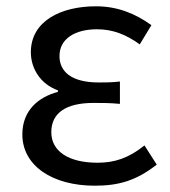

<svg xmlns="http://www.w3.org/2000/svg" viewBox="-20 -577 541 610"><path d="M281 13C357 13 413 -3 478 -54L439 -115C388 -74 343 -60 290 -60C197 -60 143 -97 143 -157C143 -217 188 -250 277 -250C304 -250 330 -250 361 -247V-318C334 -315 315 -315 294 -315C206 -315 169 -350 169 -399C169 -455 220 -484 288 -484C339 -484 381 -467 424 -436L461 -497C410 -534 353 -557 285 -557C173 -557 78 -510 78 -411C78 -360 108 -310 164 -290V-285C103 -269 51 -227 51 -150C51 -50 147 13 281 13Z"/></svg>

Font: Spoqa Han Sans Neo
Style: Regular
Weight: 400
Designer: [Spoqa Han Sans Neo] Dong-huui Kim ___ Younghwa Kang ___ Yujin Lee ___ [Noto Sans] Ryoko NISHIZUKA ____ (kana & ideograp
Foundry: Spoqa (http://www.spoqa-han-sans.com)
Version: Version 1.100;hotconv 1.0.109;makeotfexe 2.5.65596